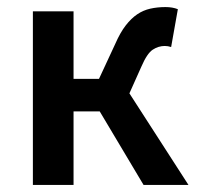

<svg xmlns="http://www.w3.org/2000/svg" viewBox="-20 -523 562 543"><path d="M73 0V-491H188V-300H260L306 -399Q320 -431 335.5 -451Q351 -471 368 -482.5Q385 -494 405 -498.5Q425 -503 448 -503Q468 -503 483 -497L464 -390Q455 -393 446 -393Q428 -393 412 -382.5Q396 -372 380 -335L346 -259L513 0H386L262 -208H188V0Z"/></svg>

Font: Giro Sans Semibold
Style: Regular
Weight: 600
Designer: Paul D. Hunt
Foundry: Adobe Systems Incorporated
Version: Version 1.000;PS 1.0;hotconv 1.0.88;makeotf.lib2.5.647800